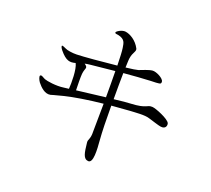

<svg xmlns="http://www.w3.org/2000/svg" viewBox="-133 -947 1267 1151"><g transform="rotate(20 500.0 -372.0)"><path d="M503 -147C505 -95 488 -93 491 -71C498 -7 503 28 535 31C569 34 563 -51 558 -112C554 -159 552 -242 552 -329C589 -332 629 -335 669 -338C699 -339 761 -346 792 -335C813 -329 861 -313 873 -312C906 -307 911 -333 906 -346C896 -370 808 -405 787 -406C749 -408 762 -385 656 -380C640 -380 601 -376 552 -370C552 -430 552 -489 553 -537C613 -542 674 -547 723 -549C779 -551 790 -549 788 -568C786 -588 737 -613 713 -611C690 -609 651 -592 632 -585C622 -582 592 -577 554 -573C555 -606 556 -630 558 -637C563 -671 584 -685 576 -702C553 -747 511 -771 481 -775C457 -778 425 -757 425 -750C426 -741 434 -744 447 -741C491 -731 493 -709 498 -677C501 -659 503 -618 504 -567C410 -557 295 -547 252 -546C225 -545 189 -551 179 -557C168 -562 155 -568 152 -566C148 -563 153 -551 163 -539C205 -488 230 -487 264 -496C282 -462 282 -375 279 -337C267 -336 255 -334 246 -333C200 -326 139 -336 124 -342C110 -348 96 -361 89 -352C85 -347 92 -327 102 -313C122 -288 152 -258 187 -265C187 -265 209 -272 265 -286C323 -300 407 -314 505 -324C504 -232 503 -156 503 -147ZM322 -343C321 -373 320 -428 322 -448C326 -489 346 -490 316 -511C326 -513 336 -515 347 -516C374 -519 435 -525 504 -532C505 -480 505 -421 505 -365C444 -358 376 -350 322 -343Z"/></g></svg>

Font: Shippori Mincho
Style: Regular
Weight: 400
Designer: Bonji Tadano  Ryoko NISHIZUKA  (kana & ideographs); Frank Grießhammer (Latin, Greek & Cyrillic); Wenlong ZHANG  (bopomof
Foundry: Adobe Systems Incorporated
Version: Version 1.003;PS 1.001;hotconv 16.6.54;makeotf.lib2.5.65590